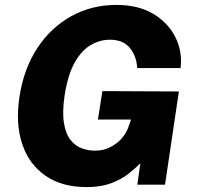

<svg xmlns="http://www.w3.org/2000/svg" viewBox="-20 -753 802 783"><path d="M332.5 10Q233 10 166 -36Q99 -82 70.8 -165Q42.5 -248 59.5 -359Q77 -473 132.2 -557Q187.5 -641 270.8 -687Q354 -733 454.5 -733Q544.5 -733 605.8 -696Q667 -659 695.8 -600.2Q724.5 -541.5 716.5 -475.5H539.5Q537 -523.5 509.8 -557.2Q482.5 -591 428.5 -591Q387 -591 349.5 -569Q312 -547 284.2 -497.2Q256.5 -447.5 243.5 -364Q233.5 -295 240.8 -251Q248 -207 267.5 -182.5Q287 -158 313.5 -148.2Q340 -138.5 368 -138.5Q402 -138.5 429.8 -152.8Q457.5 -167 476 -188.2Q494.5 -209.5 502 -230.5L514.5 -265.5H379.5L397.5 -381.5L709.5 -380L653 0H540L552.5 -87Q531 -65.5 502 -43Q473 -20.5 431.8 -5.2Q390.5 10 332.5 10Z"/></svg>

Font: Public Sans ExtraBold
Style: Italic
Weight: 800
Italic angle: -8°
Designer: The Public Sans project authors (U.S. Web Design System). Libre Franklin designed by Pablo Impallari and Rodrigo Fuenzal
Version: Version 1.007; ttfautohint (v1.8.1) -l 8 -r 50 -G 200 -x 14 